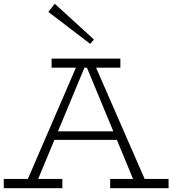

<svg xmlns="http://www.w3.org/2000/svg" viewBox="-23 -996 912 1016"><path d="M111 -18 390 -664H474L756 -18H694L430 -655H431L166 -18ZM-3 0V-49H307V0ZM237 -256 260 -301H602L624 -256ZM560 0V-49H869V0ZM250 -638V-686H614V-638ZM454 -764 233 -933 267 -976 474 -787Z"/></svg>

Font: BioRhyme Light
Style: Regular
Weight: 300
Designer: Aoife Mooney
Foundry: Aoife Mooney Type
Version: Version 1.600;gftools[0.9.33]